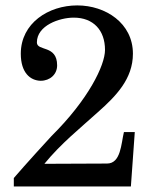

<svg xmlns="http://www.w3.org/2000/svg" viewBox="-20 -675 569 699"><path d="M362.3 -493.2C362.3 -437.5 302.2 -313 167.5 -179.7C157.2 -168.9 71.3 -74.7 30.3 -26.9V3.9H456.5L470.7 -194.3H431.2C420.9 -152.3 420.4 -79.6 369.6 -79.6L141.6 -78.6C201.7 -152.3 269.5 -206.1 336.9 -267.1C402.3 -325.2 463.9 -387.7 463.9 -479.5C463.9 -590.8 364.3 -655.3 261.2 -655.3C156.7 -655.3 55.7 -590.8 55.7 -479.5C55.7 -410.6 89.8 -381.8 127.9 -380.9C162.1 -380.9 188 -404.3 188 -437C188 -512.7 114.3 -487.3 114.3 -520.5C114.3 -582.5 196.8 -610.8 248.5 -610.8C320.3 -610.8 362.3 -564.5 362.3 -493.2Z"/></svg>

Font: MusGlyphs
Style: Regular
Weight: 400
Version: Version 2.1